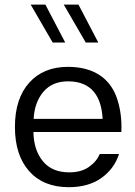

<svg xmlns="http://www.w3.org/2000/svg" viewBox="-20 -796 578 822"><path d="M499.5 -231C500 -238.3 500 -245.1 500 -252.4C500 -299.3 492.7 -342.3 478.5 -381.3C449.7 -459.5 382.3 -509.8 271 -509.8C201.2 -509.8 146 -487.3 105.5 -442.4C64.5 -397 43.9 -334 43.9 -252.4C43.9 -171.4 64.5 -108.4 105 -63C145.5 -17.6 201.7 5.4 274.4 5.4C329.6 5.4 376 -7.3 413.1 -33.2C449.7 -59.1 475.6 -93.3 489.7 -136.7H407.2C397.9 -115.2 382.8 -96.7 360.8 -81.5C338.9 -65.9 311 -58.1 276.9 -58.1C226.6 -58.1 189 -74.2 163.1 -106.4C137.2 -138.2 124 -179.7 123 -231ZM124 -287.1C126.5 -334.5 140.6 -373.5 166 -403.3C191.4 -433.1 226.6 -447.8 271.5 -447.8C376 -447.8 414.6 -378.4 419.4 -287.1ZM174.3 -776.4H111.3L205.6 -613.8H259.3ZM315.9 -776.4H252.9L347.2 -613.8H400.9Z"/></svg>

Font: Estedad Regular
Style: Regular
Weight: 400
Designer: Amin Abedi
Version: Version 7.3